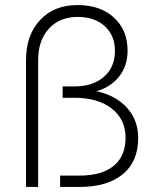

<svg xmlns="http://www.w3.org/2000/svg" viewBox="-20 -740 640 760"><path d="M83 0V-502Q83 -601 138.5 -660.5Q194 -720 287 -720Q377 -720 431 -670.5Q485 -621 485 -539Q485 -479 451.5 -437Q418 -395 362 -379Q439 -362 483 -313Q527 -264 527 -194Q527 -100 465.5 -50Q404 0 295 0H218V-45H295Q383 -45 430 -83.5Q477 -122 477 -195Q477 -268 422 -310.5Q367 -353 275 -353H228V-398H275Q348 -398 391.5 -436Q435 -474 435 -539Q435 -599 395 -636Q355 -673 287 -673Q216 -673 173.5 -626.5Q131 -580 131 -502V0Z"/></svg>

Font: Geist Mono UltraLight
Style: Regular
Weight: 200
Monospace: yes
Designer: Basement.studio, Andrés Briganti, Mateo Zaragoza
Foundry: Basement.studio, Vercel, Andrés Briganti, Guido Ferreyra, Mateo Zaragoza
Version: Version 1.400; ttfautohint (v1.8.4.7-5d5b)